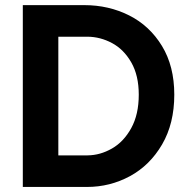

<svg xmlns="http://www.w3.org/2000/svg" viewBox="-20 -740 737 760"><path d="M70.3 -719.7H313.5Q410.2 -719.7 491.2 -679Q572.3 -638.2 621.1 -558.1Q669.9 -478 669.9 -365.2Q669.9 -251 621.6 -168.2Q573.2 -85.4 494.4 -42.7Q415.5 0 324.2 0H70.3ZM529.3 -365.2Q529.3 -441.4 499.5 -493.2Q469.7 -544.9 423.3 -569.6Q377 -594.2 327.1 -594.7H210.9V-125H327.1Q376.5 -125.5 423.1 -152.1Q469.7 -178.7 499.5 -232.9Q529.3 -287.1 529.3 -365.2Z"/></svg>

Font: Reddit Sans Vanilla
Style: Bold
Weight: 700
Designer: Stephen Hutchings
Foundry: Reddit
Version: Version 1.013